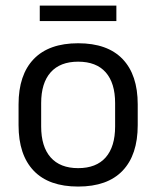

<svg xmlns="http://www.w3.org/2000/svg" viewBox="-20 -656 560 688"><path d="M260 12.5Q155 12.5 100.8 -44.2Q46.5 -101 46.5 -207.5V-282Q46.5 -388 101 -444.5Q155.5 -501 260 -501Q365 -501 419.2 -444.5Q473.5 -388 473.5 -282V-207.5Q473.5 -101 419.2 -44.2Q365 12.5 260 12.5ZM260 -53.5Q325 -53.5 358.8 -92Q392.5 -130.5 392.5 -203V-286.5Q392.5 -358.5 358.8 -396.8Q325 -435 260 -435Q195.5 -435 161.5 -396.8Q127.5 -358.5 127.5 -286.5V-203Q127.5 -130.5 161.5 -92Q195.5 -53.5 260 -53.5ZM122.5 -580.5V-636H397V-580.5Z"/></svg>

Font: Anek Latin Medium
Style: Regular
Weight: 400
Version: Version 1.003